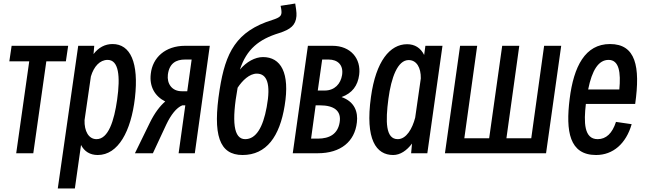

<svg xmlns="http://www.w3.org/2000/svg" viewBox="-20 -840 3664 1090"><path d="M169 30 243 -492H354L367 -580H46L33 -492H146L72 30Z M405 230 440 -17C459 20 491 40 535 40C651 40 724 -95 746 -284C769 -485 720 -590 619 -590C576 -590 539 -570 511 -533L515 -580H424L308 230ZM591 -500C654 -500 664 -408 645 -274C628 -154 595 -50 528 -50C483 -50 458 -96 460 -158L496 -406C513 -463 547 -500 591 -500Z M994 30H1086L1171 -580H1031C918 -580 846 -513 836 -421C827 -348 860 -293 918 -264C888 -238 858 -199 831 -144L746 30H848L924 -133C950 -188 982 -229 1015 -242H1032ZM1012 -322C955 -322 927 -366 933 -416C941 -481 980 -502 1030 -502H1068L1043 -322Z M1564 -652C1630 -673 1659 -697 1663 -749C1665 -768 1658 -807 1656 -820L1573 -807C1575 -799 1579 -778 1578 -767C1576 -751 1571 -741 1527 -727C1320 -663 1260 -541 1227 -332C1186 -73 1225 40 1357 40C1493 40 1568 -66 1596 -240C1627 -427 1574 -516 1473 -516C1428 -516 1379 -489 1342 -445C1380 -561 1450 -617 1564 -652ZM1372 -50C1306 -50 1294 -149 1329 -342C1356 -383 1396 -422 1438 -422C1495 -422 1519 -365 1494 -232C1473 -116 1433 -50 1372 -50Z M1642 30H1784C1915 30 1994 -37 2006 -145C2013 -203 1995 -262 1919 -289C1980 -311 2011 -354 2019 -415C2031 -507 1971 -580 1867 -580H1728ZM1846 -502C1896 -502 1931 -472 1922 -414C1914 -364 1880 -326 1823 -326H1784L1809 -502ZM1796 -242C1875 -242 1920 -212 1908 -144C1897 -80 1852 -53 1784 -53H1746L1772 -242Z M2406 30 2492 -580H2395L2388 -528C2368 -568 2335 -589 2291 -589C2194 -589 2114 -493 2086 -290C2052 -47 2116 40 2212 40C2252 40 2289 15 2319 -25L2314 30ZM2185 -279C2201 -399 2237 -499 2300 -499C2345 -499 2370 -456 2369 -395L2337 -172C2321 -110 2287 -50 2238 -50C2169 -50 2168 -150 2185 -279Z M2831 -580 2757 -55H2616L2689 -580H2592L2506 30H3080L3166 -580H3069L2996 -55H2855L2928 -580Z M3566 -135 3477 -148C3456 -83 3421 -50 3373 -50C3295 -50 3294 -146 3306 -250H3586C3616 -463 3589 -590 3443 -590C3302 -590 3237 -463 3214 -279C3191 -95 3212 40 3364 40C3460 40 3534 -24 3566 -135ZM3435 -500C3495 -500 3505 -428 3496 -332H3319C3341 -442 3378 -500 3435 -500Z"/></svg>

Font: Smiley Sans Oblique
Style: Regular
Weight: 400
Italic angle: -8°
Designer: oooooohmygosh, Nagisa Chen, Janine Sui, Heda Shi, Jian Li
Foundry: atelierAnchor
Version: Version 2.0.1